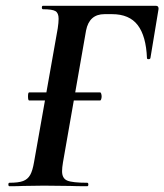

<svg xmlns="http://www.w3.org/2000/svg" viewBox="-20 -645 569 665"><path d="M77 -311Q77 -325 81 -325H327Q329 -325 330.5 -320.5Q332 -316 332 -311Q332 -306 330.5 -301.5Q329 -297 327 -297H81Q77 -297 77 -311ZM13 -12Q44 -12 60 -18Q76 -24 84.5 -39Q93 -54 98 -84L180 -547Q183 -567 183 -580Q183 -600 172 -606.5Q161 -613 129 -613Q125 -613 125 -619Q125 -625 129 -625H520Q525 -625 527.5 -621.5Q530 -618 529 -613L501 -444Q500 -440 494.5 -440Q489 -440 489 -444Q486 -520 457 -558Q428 -596 368 -596H342Q289 -596 278 -539L198 -82Q195 -64 195 -52Q195 -27 213 -19.5Q231 -12 282 -12Q286 -12 286 -6Q286 0 282 0Q244 0 222 -1L132 -2L61 -1Q43 0 13 0Q9 0 9 -6Q9 -12 13 -12Z"/></svg>

Font: Cormorant Infant
Style: Bold Italic
Weight: 700
Italic angle: -10°
Designer: Christian Thalmann (Catharsis Fonts)
Foundry: Catharsis Fonts
Version: Version 4.000